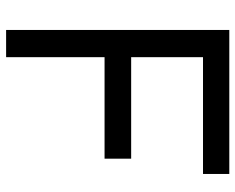

<svg xmlns="http://www.w3.org/2000/svg" viewBox="-91 -675 770 628"><g transform="rotate(90 294.0 -361.0)"><path d="M549 -640H167V-405H499V-318H167V4H78V-726H549Z"/></g></svg>

Font: SUIT Medium
Style: Regular
Weight: 500
Designer: Sunn Youn; Korean Glyphs from Source Han Sans (Sandoll Communications; Soo-young Jang, Joo-yeon Kang)
Foundry: Sunn
Version: Version 1.120